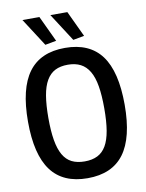

<svg xmlns="http://www.w3.org/2000/svg" viewBox="-102 -1021 841 1103"><g transform="rotate(-10 319.0 -470.0)"><path d="M319 10Q176 10 106.5 -83.5Q37 -177 37 -369Q37 -562 106.5 -656Q176 -750 319 -750Q462 -750 531.5 -656.5Q601 -563 601 -369Q601 -177 531.5 -83.5Q462 10 319 10ZM319 -88Q363 -88 394 -103.5Q425 -119 444.5 -152.5Q464 -186 473 -239.5Q482 -293 482 -369Q482 -445 473 -498.5Q464 -552 444 -586Q424 -620 393 -636Q362 -652 319 -652Q275 -652 244.5 -636.5Q214 -621 194 -587Q174 -553 165 -499Q156 -445 156 -369Q156 -294 165 -240.5Q174 -187 193.5 -153Q213 -119 244 -103.5Q275 -88 319 -88ZM212 -787 107 -950H206L277 -799ZM375 -787 270 -950H369L440 -799Z"/></g></svg>

Font: Encode Sans Compressed
Style: SemiBold
Weight: 600
Designer: Pablo Impallari, Andres Torresi
Foundry: Pablo Impallari, Andres Torresi
Version: Version 1.000; ttfautohint (v1.00) -l 8 -r 50 -G 200 -x 14 -